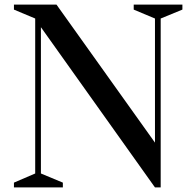

<svg xmlns="http://www.w3.org/2000/svg" viewBox="-20 -820 850 840"><path d="M134 -61V-739L41 -778V-800H227L658 -196V-739L565 -778V-800H778V-778L683 -739V0H658L159 -701V-61L255 -21V0H41V-21Z"/></svg>

Font: Prata
Style: Regular
Weight: 400
Designer: Cyreal (www.cyreal.org)
Foundry: Cyreal (www.cyreal.org)
Version: Version 1.010